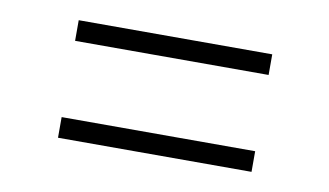

<svg xmlns="http://www.w3.org/2000/svg" viewBox="-39 -561 621 362"><g transform="rotate(10 272.0 -379.5)"><path d="M87 -453V-492.5H457.5V-453ZM87 -267.5V-307H457.5V-267.5Z"/></g></svg>

Font: Encode Sans Semi Expanded ExtraLight
Style: Regular
Weight: 200
Width: 6
Designer: Multiple Designers
Foundry: Impallari Type
Version: Version 3.000; ttfautohint (v1.8.3) -l 8 -r 50 -G 200 -x 14 